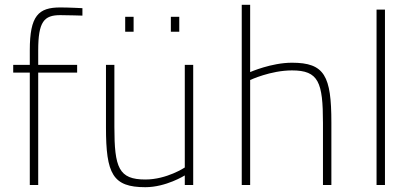

<svg xmlns="http://www.w3.org/2000/svg" viewBox="-20 -770 1717 799"><path d="M139 -468H301V-500H139V-560C139 -680 163 -707 231 -707C259 -707 323 -705 323 -705V-736C323 -736 266 -739 231 -739C140 -739 104 -705 104 -561V-500H35V-468H104V0H139Z M749 -500V-73C749 -73 674 -23 585 -23C474 -23 456 -72 456 -242V-500H421V-240C421 -46 449 9 585 9C671 9 749 -40 749 -40V0H784V-500ZM501 -638H536V-700H501ZM691 -638H726V-700H691Z M1021 0V-437C1021 -437 1106 -477 1195 -477C1306 -477 1324 -428 1324 -258V0H1359V-260C1359 -454 1331 -509 1195 -509C1109 -509 1021 -470 1021 -470V-750H986V0Z M1547 0H1582V-730H1547Z"/></svg>

Font: TitilliumText22L
Style: 1 wt
Weight: 100
Designer: Campivisivi
Foundry: Campivisivi
Version: 1.000